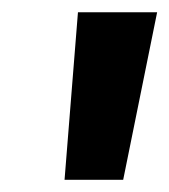

<svg xmlns="http://www.w3.org/2000/svg" viewBox="-20 -712 278 315"><path d="M85.9 -417 107.9 -691.9H237.8L182.1 -417Z"/></svg>

Font: FiraGO SemiBold
Style: Italic
Weight: 600
Italic angle: -8°
Designer: bBox Type GmbH
Foundry: bBox Type GmbH
Version: Version 1.001;PS 001.001;hotconv 1.0.88;makeotf.lib2.5.64775